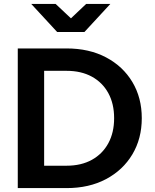

<svg xmlns="http://www.w3.org/2000/svg" viewBox="-20 -963 795 983"><path d="M71 0V-715H320.9Q436.4 -715 522.9 -669.3Q609.5 -623.6 657.7 -543.1Q705.9 -462.6 705.9 -358Q705.9 -253.4 657.7 -172.7Q609.5 -92 522.9 -46Q436.4 0 320.9 0ZM206 -114.6H320.9Q395.8 -114.6 450.4 -144.8Q504.9 -175 534.6 -229.6Q564.3 -284.2 564.3 -358Q564.3 -431.8 534.6 -486.2Q504.9 -540.6 450.4 -570.5Q395.8 -600.4 320.9 -600.4H206ZM139.8 -943H264.7L400.8 -815H286.1L421.2 -943H545.1L412.1 -799H272.8Z"/></svg>

Font: Wix Madefor Display
Style: Regular
Weight: 400
Designer: Dalton Maag Ltd
Foundry: Dalton Maag Ltd
Version: Version 3.100